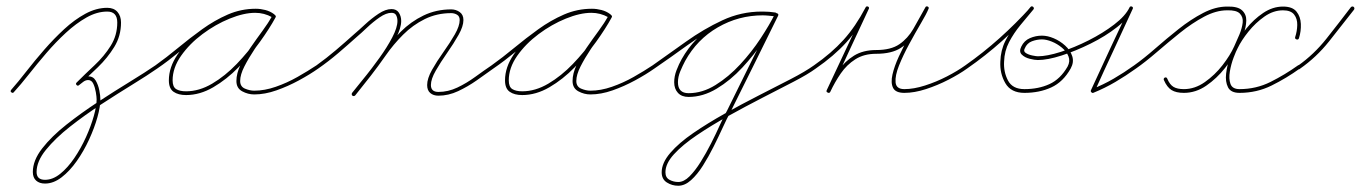

<svg xmlns="http://www.w3.org/2000/svg" viewBox="-20 -291 4351 614"><path d="M16 4Q12 1 16 -4Q38 -29 64.5 -63Q91 -97 121.5 -132Q152 -167 185 -197.5Q218 -228 253 -247Q288 -266 323 -266Q344 -266 355.5 -253Q367 -240 367 -219Q367 -176 345.5 -141Q324 -106 293 -76Q262 -46 233 -19Q229 -15 225 -19Q221 -23 225 -27Q252 -54 282.5 -82.5Q313 -111 334 -144.5Q355 -178 355 -219Q355 -254 323 -254Q290 -254 256.5 -235Q223 -216 190.5 -186Q158 -156 128 -121Q98 -86 72 -53Q46 -20 24 4Q21 8 16 4ZM225 -19Q221 -23 225 -27Q232 -34 241.5 -40.5Q251 -47 262 -47Q278 -47 286 -33.5Q294 -20 297.5 -2.5Q301 15 301 27Q301 50 291.5 84Q282 118 265 155Q248 192 225.5 224Q203 256 177 276Q151 296 124 296Q106 296 95.5 286.5Q85 277 85 259Q85 222 115 183.5Q145 145 192.5 107.5Q240 70 293.5 35Q347 0 396 -30Q445 -60 477 -82Q481 -85 485 -80Q488 -76 483 -72Q453 -51 405 -21.5Q357 8 304 42.5Q251 77 204 114Q157 151 127 188Q97 225 97 259Q97 284 124 284Q149 284 173 264.5Q197 245 218 214Q239 183 255 147.5Q271 112 280 80Q289 48 289 27Q289 19 286.5 4Q284 -11 278.5 -23Q273 -35 262 -35Q254 -35 246.5 -29.5Q239 -24 233 -19Q229 -15 225 -19Z M475 -74Q472 -79 477 -82Q512 -107 549.5 -138Q587 -169 626.5 -197.5Q666 -226 708.5 -244.5Q751 -263 798 -263Q813 -263 828.5 -259Q844 -255 856 -246Q861 -243 858 -238Q855 -233 850 -236Q825 -250 796 -250Q760 -250 714.5 -231.5Q669 -213 627.5 -182Q586 -151 559 -112.5Q532 -74 532 -34Q532 -13 543.5 -6Q555 1 575 1Q617 1 658.5 -23.5Q700 -48 737 -86.5Q774 -125 803 -166.5Q832 -208 851 -241Q854 -246 859 -243Q864 -240 861 -235Q850 -215 831.5 -188.5Q813 -162 794 -133.5Q775 -105 761.5 -78.5Q748 -52 748 -32Q748 -14 763.5 -7.5Q779 -1 793 -1Q826 -1 862 -13.5Q898 -26 931.5 -45Q965 -64 992 -82Q996 -85 1000 -80Q1003 -76 998 -72Q971 -53 936 -34Q901 -15 864 -2Q827 11 793 11Q773 11 754.5 1Q736 -9 736 -32Q736 -56 749 -83.5Q762 -111 781 -138.5Q800 -166 819.5 -192.5Q839 -219 851 -241Q854 -246 859 -243Q864 -240 861 -235Q842 -200 811.5 -157.5Q781 -115 743 -76Q705 -37 662 -12Q619 13 575 13Q550 13 535 2.5Q520 -8 520 -34Q520 -76 548 -117Q576 -158 619 -190.5Q662 -223 709.5 -242.5Q757 -262 796 -262Q829 -262 856 -246Q861 -243 858 -238Q854 -233 850 -236Q838 -244 824.5 -247.5Q811 -251 798 -251Q753 -251 711.5 -232.5Q670 -214 631 -185.5Q592 -157 555 -126.5Q518 -96 483 -72Q478 -69 475 -74Z M992 -82Q1024 -105 1054 -130.5Q1084 -156 1114 -183Q1127 -194 1147.5 -213Q1168 -232 1190.5 -247Q1213 -262 1232 -262Q1248 -262 1255.5 -250.5Q1263 -239 1263 -224Q1263 -201 1246 -168.5Q1229 -136 1204.5 -101.5Q1180 -67 1155.5 -36.5Q1131 -6 1116 14Q1112 18 1107 15Q1103 11 1106 6Q1121 -12 1145 -42Q1169 -72 1193.5 -106Q1218 -140 1234.5 -171.5Q1251 -203 1251 -224Q1251 -234 1247 -242Q1243 -250 1232 -250Q1215 -250 1194 -235.5Q1173 -221 1153.5 -202.5Q1134 -184 1122 -174Q1092 -147 1061.5 -121Q1031 -95 998 -72Q993 -69 990 -74Q987 -79 992 -82ZM1106 6Q1131 -25 1156 -56Q1181 -87 1203 -119Q1229 -157 1261.5 -189.5Q1294 -222 1334.5 -241.5Q1375 -261 1423 -261Q1438 -261 1450 -252.5Q1462 -244 1462 -227Q1462 -207 1446.5 -179.5Q1431 -152 1410 -122Q1389 -92 1373.5 -65Q1358 -38 1358 -19Q1358 3 1382 3Q1413 3 1442.5 -11Q1472 -25 1499.5 -45Q1527 -65 1552 -82Q1556 -85 1560 -80Q1563 -76 1558 -72Q1533 -54 1504.5 -34Q1476 -14 1445 0.5Q1414 15 1382 15Q1366 15 1356 6.5Q1346 -2 1346 -19Q1346 -40 1361.5 -67.5Q1377 -95 1398 -124.5Q1419 -154 1434.5 -181Q1450 -208 1450 -227Q1450 -239 1441.5 -244Q1433 -249 1423 -249Q1377 -249 1338.5 -230Q1300 -211 1269 -180Q1238 -149 1213 -113Q1190 -80 1165.5 -48.5Q1141 -17 1116 14Q1112 18 1107 15Q1103 11 1106 6Z M1550 -74Q1547 -79 1552 -82Q1587 -107 1624.5 -138Q1662 -169 1701.5 -197.5Q1741 -226 1783.5 -244.5Q1826 -263 1873 -263Q1888 -263 1903.5 -259Q1919 -255 1931 -246Q1936 -243 1933 -238Q1930 -233 1925 -236Q1900 -250 1871 -250Q1835 -250 1789.5 -231.5Q1744 -213 1702.5 -182Q1661 -151 1634 -112.5Q1607 -74 1607 -34Q1607 -13 1618.5 -6Q1630 1 1650 1Q1692 1 1733.5 -23.5Q1775 -48 1812 -86.5Q1849 -125 1878 -166.5Q1907 -208 1926 -241Q1929 -246 1934 -243Q1939 -240 1936 -235Q1925 -215 1906.5 -188.5Q1888 -162 1869 -133.5Q1850 -105 1836.5 -78.5Q1823 -52 1823 -32Q1823 -14 1838.5 -7.5Q1854 -1 1868 -1Q1901 -1 1937 -13.5Q1973 -26 2006.5 -45Q2040 -64 2067 -82Q2071 -85 2075 -80Q2078 -76 2073 -72Q2046 -53 2011 -34Q1976 -15 1939 -2Q1902 11 1868 11Q1848 11 1829.5 1Q1811 -9 1811 -32Q1811 -56 1824 -83.5Q1837 -111 1856 -138.5Q1875 -166 1894.5 -192.5Q1914 -219 1926 -241Q1929 -246 1934 -243Q1939 -240 1936 -235Q1917 -200 1886.5 -157.5Q1856 -115 1818 -76Q1780 -37 1737 -12Q1694 13 1650 13Q1625 13 1610 2.5Q1595 -8 1595 -34Q1595 -76 1623 -117Q1651 -158 1694 -190.5Q1737 -223 1784.5 -242.5Q1832 -262 1871 -262Q1904 -262 1931 -246Q1936 -243 1933 -238Q1929 -233 1925 -236Q1913 -244 1899.5 -247.5Q1886 -251 1873 -251Q1828 -251 1786.5 -232.5Q1745 -214 1706 -185.5Q1667 -157 1630 -126.5Q1593 -96 1558 -72Q1553 -69 1550 -74Z M2065 -74Q2062 -78 2067 -82Q2118 -118 2174 -158Q2230 -198 2290 -226Q2350 -254 2416 -254Q2427 -254 2437.5 -253Q2448 -252 2459 -251Q2465 -250 2464 -244Q2463 -238 2457 -239Q2439 -242 2420 -242Q2342 -242 2275.5 -203.5Q2209 -165 2171 -96Q2163 -81 2155.5 -63Q2148 -45 2148 -28Q2148 7 2182 7Q2226 7 2268 -19Q2310 -45 2347 -85Q2384 -125 2412.5 -168.5Q2441 -212 2458 -246Q2460 -251 2466 -248Q2471 -246 2468 -240Q2430 -163 2392 -86Q2354 -9 2315 69Q2315 69 2315 69Q2315 69 2315 69Q2315 69 2315 69Q2315 69 2315 69Q2305 87 2291.5 116.5Q2278 146 2262 178Q2246 210 2228 238.5Q2210 267 2190 285Q2170 303 2149 303Q2129 303 2112.5 292.5Q2096 282 2096 260Q2096 230 2123.5 198Q2151 166 2197 134.5Q2243 103 2297.5 72.5Q2352 42 2407 14Q2462 -14 2508.5 -38Q2555 -62 2583 -82Q2587 -85 2591 -80Q2594 -76 2589 -72Q2563 -53 2517.5 -29.5Q2472 -6 2417.5 22Q2363 50 2309 80Q2255 110 2209 141Q2163 172 2135.5 202Q2108 232 2108 260Q2108 277 2121 284Q2134 291 2149 291Q2167 291 2185 273Q2203 255 2220.5 227Q2238 199 2254 167.5Q2270 136 2282.5 108Q2295 80 2305 63Q2305 63 2305 63Q2305 63 2305 63Q2305 63 2305 63Q2305 63 2305 63Q2343 -14 2381 -91Q2419 -168 2458 -246Q2460 -251 2466 -248Q2471 -246 2468 -240Q2451 -204 2421.5 -160Q2392 -116 2354 -75Q2316 -34 2272 -7.5Q2228 19 2182 19Q2160 19 2148 6Q2136 -7 2136 -28Q2136 -47 2143.5 -66.5Q2151 -86 2160 -102Q2200 -173 2269 -213.5Q2338 -254 2420 -254Q2440 -254 2459 -251Q2465 -250 2464 -244Q2463 -238 2457 -239Q2447 -240 2437 -241Q2427 -242 2416 -242Q2352 -242 2292.5 -214Q2233 -186 2178.5 -146.5Q2124 -107 2073 -72Q2069 -69 2065 -74Z M2583 -82Q2639 -121 2677.5 -163.5Q2716 -206 2748 -267Q2750 -272 2756 -270Q2761 -267 2758 -262Q2727 -196 2696.5 -130Q2666 -64 2635 3Q2632 8 2627 5Q2621 3 2624 -3Q2640 -36 2661 -65.5Q2682 -95 2711 -113Q2740 -131 2782 -131Q2829 -131 2856 -149.5Q2883 -168 2901 -199Q2919 -230 2939 -267Q2941 -272 2947 -270Q2952 -267 2949 -262Q2943 -247 2925 -216.5Q2907 -186 2887.5 -150Q2868 -114 2855 -81.5Q2842 -49 2844 -27.5Q2846 -6 2872 -6Q2902 -6 2938 -17.5Q2974 -29 3008 -46.5Q3042 -64 3067 -82Q3071 -85 3075 -80Q3078 -76 3073 -72Q3048 -54 3013 -36Q2978 -18 2941 -6Q2904 6 2872 6Q2844 6 2836 -10Q2828 -26 2834 -52.5Q2840 -79 2854.5 -110.5Q2869 -142 2886 -172.5Q2903 -203 2917.5 -228.5Q2932 -254 2939 -267Q2941 -272 2946 -270Q2952 -267 2949 -262Q2928 -222 2909 -189.5Q2890 -157 2861 -138Q2832 -119 2782 -119Q2743 -119 2715.5 -101.5Q2688 -84 2669 -56.5Q2650 -29 2635 3Q2632 8 2627 5Q2621 3 2624 -3Q2655 -69 2686 -135Q2717 -201 2748 -267Q2750 -272 2756 -270Q2761 -267 2758 -262Q2726 -199 2686.5 -155.5Q2647 -112 2589 -72Q2584 -69 2581 -74Q2578 -79 2583 -82Z M3067 -82Q3124 -122 3176.5 -169Q3229 -216 3276 -268Q3279 -273 3284 -269Q3288 -265 3285 -261Q3264 -236 3243 -210.5Q3222 -185 3207 -156.5Q3192 -128 3191 -94Q3189 -61 3203.5 -33.5Q3218 -6 3256 -6Q3301 -6 3336 -22Q3371 -38 3394 -78Q3403 -95 3397 -110.5Q3391 -126 3376 -138.5Q3361 -151 3343.5 -158Q3326 -165 3312 -165Q3312 -165 3312 -165Q3312 -165 3312 -165Q3312 -165 3312 -165Q3312 -165 3312 -165Q3296 -165 3280 -159Q3264 -153 3257 -136Q3252 -127 3260.5 -121.5Q3269 -116 3281.5 -113.5Q3294 -111 3299 -111Q3328 -111 3372 -125Q3416 -139 3461.5 -162Q3507 -185 3543 -212.5Q3579 -240 3592 -267Q3594 -272 3600 -270Q3605 -267 3602 -262Q3572 -196 3541 -130Q3510 -64 3480 3Q3478 6 3473 1Q3468 -4 3472 -6Q3508 -20 3541.5 -39.5Q3575 -59 3607 -82Q3611 -85 3615 -80Q3618 -76 3613 -72Q3581 -49 3547 -29Q3513 -9 3476 6Q3473 7 3470 4Q3467 1 3469 -3Q3499 -69 3530 -135Q3561 -201 3592 -267Q3594 -272 3600 -270Q3605 -267 3602 -262Q3589 -233 3552 -204Q3515 -175 3467.5 -151.5Q3420 -128 3375 -113.5Q3330 -99 3299 -99Q3289 -99 3273 -103Q3257 -107 3247.5 -116.5Q3238 -126 3246 -142Q3255 -161 3273.5 -169Q3292 -177 3312 -177Q3312 -177 3312 -177Q3312 -177 3312 -177Q3312 -177 3312 -177Q3312 -177 3312 -177Q3330 -177 3350 -168.5Q3370 -160 3386.5 -145Q3403 -130 3409 -111Q3415 -92 3404 -72Q3380 -29 3342 -11.5Q3304 6 3256 6Q3213 6 3195 -25Q3177 -56 3179 -94Q3180 -130 3195 -160Q3210 -190 3232 -216.5Q3254 -243 3275 -268Q3279 -273 3284 -269Q3288 -265 3284 -260Q3237 -207 3184.5 -160Q3132 -113 3073 -72Q3069 -69 3065 -74Q3062 -78 3067 -82Z M3607 -82Q3638 -104 3674 -135.5Q3710 -167 3749 -198Q3788 -229 3827.5 -249.5Q3867 -270 3904 -270Q3938 -271 3952 -258Q3966 -245 3965.5 -225Q3965 -205 3956.5 -181.5Q3948 -158 3938 -137Q3924 -107 3897.5 -73.5Q3871 -40 3837.5 -17Q3804 6 3766 6Q3741 6 3726.5 -3Q3712 -12 3702 -35Q3700 -40 3705 -43Q3711 -45 3713 -39Q3721 -20 3733 -13Q3745 -6 3766 -6Q3801 -6 3833 -28.5Q3865 -51 3889.5 -82.5Q3914 -114 3927 -143Q3935 -160 3943.5 -180.5Q3952 -201 3954 -218.5Q3956 -236 3945 -247.5Q3934 -259 3904 -258Q3869 -258 3830.5 -237.5Q3792 -217 3753.5 -186Q3715 -155 3679 -124Q3643 -93 3613 -72Q3609 -69 3605 -74Q3602 -78 3607 -82ZM4122 -173Q4128 -191 4128.5 -211Q4129 -231 4118.5 -244.5Q4108 -258 4083 -258Q4052 -258 4023.5 -238Q3995 -218 3972.5 -190Q3950 -162 3938 -137Q3933 -128 3925 -107Q3917 -86 3913 -62.5Q3909 -39 3915 -22.5Q3921 -6 3944 -6Q3997 -6 4043 -29Q4089 -52 4131 -82Q4135 -85 4139 -80Q4142 -76 4137 -72Q4094 -41 4046.5 -17.5Q3999 6 3944 6Q3916 6 3907 -12Q3898 -30 3901 -55.5Q3904 -81 3912.5 -105.5Q3921 -130 3927 -143Q3941 -169 3965 -199Q3989 -229 4019.5 -249.5Q4050 -270 4083 -270Q4113 -270 4126 -254Q4139 -238 4140 -214.5Q4141 -191 4134 -169Q4132 -163 4126 -165Q4120 -167 4122 -173Z M4131 -81Q4182 -117 4222 -167.5Q4262 -218 4300 -268Q4304 -272 4309 -269Q4313 -265 4310 -260Q4271 -210 4230.5 -159Q4190 -108 4137 -71Q4133 -67 4129 -72Q4126 -77 4131 -81Z"/></svg>

Font: FRB American Cursive Guidelines Thin
Style: Italic
Weight: 100
Italic angle: -25°
Version: Version 2.0;Modular Font Editor K font №1